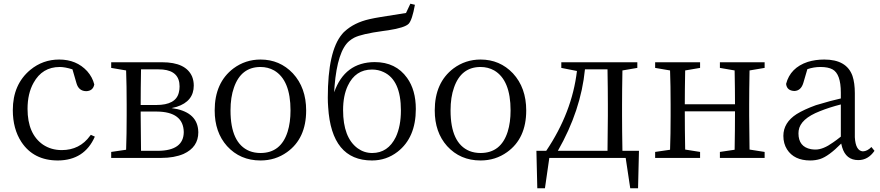

<svg xmlns="http://www.w3.org/2000/svg" viewBox="-20 -848 4727 1031"><path d="M467.8 -124 489.3 -114.3Q433.6 12.7 291 13.7Q160.2 13.7 94.7 -85.9Q48.8 -156.2 48.8 -256.8Q48.8 -394.5 142.6 -472.7Q210 -528.3 297.9 -528.3Q390.6 -528.3 448.2 -465.8Q476.6 -433.6 486.3 -394.5Q479.5 -359.4 442.4 -358.4Q402.3 -359.4 390.6 -401.4L369.1 -475.6Q329.1 -488.3 300.8 -488.3Q207 -488.3 160.2 -403.3Q127.9 -345.7 127.9 -263.7Q127.9 -128.9 210.9 -71.3Q254.9 -42 311.5 -42Q408.2 -42 463.9 -119.1Q466.8 -122.1 467.8 -124Z M737.3 -38.1H828.1Q965.8 -39.1 966.8 -138.7Q964.8 -248 821.3 -249H735.4V-227.5Q735.4 -149.4 737.3 -38.1ZM830.1 -475.6H737.3Q735.4 -370.1 735.4 -284.2H819.3Q924.8 -284.2 940.4 -351.6Q944.3 -366.2 944.3 -383.8Q944.3 -465.8 854.5 -474.6Q842.8 -475.6 830.1 -475.6ZM577.1 -513.7H850.6Q978.5 -513.7 1011.7 -436.5Q1020.5 -414.1 1020.5 -388.7Q1020.5 -303.7 928.7 -274.4Q915 -270.5 901.4 -267.6Q1033.2 -250 1043.9 -153.3Q1044.9 -145.5 1044.9 -137.7Q1044.9 -57.6 965.8 -21.5Q916 0 844.7 0H577.1V-32.2L657.2 -43.9Q660.2 -126 660.2 -227.5V-286.1Q660.2 -387.7 657.2 -469.7L577.1 -483.4Z M1378.9 13.7Q1269.5 13.7 1199.2 -63.5Q1132.8 -137.7 1132.8 -254.9Q1132.8 -404.3 1233.4 -480.5Q1297.9 -528.3 1378.9 -528.3Q1482.4 -528.3 1552.7 -454.1Q1624 -377 1624 -254.9Q1624 -104.5 1521.5 -31.2Q1459 13.7 1378.9 13.7ZM1378.9 -26.4Q1488.3 -26.4 1524.4 -140.6Q1540 -190.4 1540 -254.9Q1540 -418 1452.1 -469.7Q1418.9 -488.3 1378.9 -488.3Q1274.4 -488.3 1236.3 -377.9Q1217.8 -326.2 1217.8 -254.9Q1217.8 -79.1 1319.3 -37.1Q1346.7 -26.4 1378.9 -26.4Z M1978.5 -26.4Q2063.5 -26.4 2105.5 -112.3Q2132.8 -170.9 2132.8 -254.9Q2132.8 -418 2040 -460.9Q2011.7 -474.6 1977.5 -474.6Q1888.7 -474.6 1847.7 -387.7Q1822.3 -334 1822.3 -256.8Q1822.3 -109.4 1900.4 -51.8Q1935.5 -26.4 1978.5 -26.4ZM2183.6 -828.1 2208 -822.3Q2193.4 -741.2 2174.8 -720.7Q2154.3 -699.2 2065.4 -685.5Q2054.7 -684.6 2037.1 -681.6Q1921.9 -666 1881.8 -645.5Q1867.2 -637.7 1855.5 -627.9Q1792 -574.2 1776.4 -384.8Q1775.4 -368.2 1774.4 -352.5Q1831.1 -513.7 1992.2 -514.6Q2105.5 -514.6 2166 -429.7Q2212.9 -364.3 2212.9 -262.7Q2212.9 -109.4 2115.2 -33.2Q2054.7 13.7 1977.5 13.7Q1759.8 13.7 1742.2 -272.5Q1740.2 -297.9 1740.2 -323.2Q1740.2 -573.2 1816.4 -664.1Q1823.2 -672.9 1830.1 -678.7Q1881.8 -726.6 1963.9 -745.1Q1989.3 -751 2025.4 -756.8Q2026.4 -756.8 2160.2 -778.3Z M2560.5 13.7Q2451.2 13.7 2380.9 -63.5Q2314.5 -137.7 2314.5 -254.9Q2314.5 -404.3 2415 -480.5Q2479.5 -528.3 2560.5 -528.3Q2664.1 -528.3 2734.4 -454.1Q2805.7 -377 2805.7 -254.9Q2805.7 -104.5 2703.1 -31.2Q2640.6 13.7 2560.5 13.7ZM2560.5 -26.4Q2669.9 -26.4 2706.1 -140.6Q2721.7 -190.4 2721.7 -254.9Q2721.7 -418 2633.8 -469.7Q2600.6 -488.3 2560.5 -488.3Q2456.1 -488.3 2418 -377.9Q2399.4 -326.2 2399.4 -254.9Q2399.4 -79.1 2501 -37.1Q2528.3 -26.4 2560.5 -26.4Z M2975.6 -38.1H3242.2Q3244.1 -149.4 3244.1 -227.5V-286.1Q3244.1 -366.2 3242.2 -475.6H3121.1Q3099.6 -254.9 2975.6 -38.1ZM3322.3 -38.1H3411.1L3406.2 163.1H3364.3L3339.8 0H2929.7L2906.2 163.1H2865.2L2860.4 -38.1H2913.1Q3051.8 -244.1 3078.1 -466.8L2994.1 -483.4V-513.7H3402.3V-483.4L3322.3 -469.7Q3320.3 -360.4 3320.3 -286.1V-227.5Q3320.3 -149.4 3322.3 -38.1Z M4085.9 -483.4 4004.9 -469.7Q4002.9 -360.4 4002.9 -286.1V-227.5Q4002.9 -154.3 4004.9 -44.9L4085.9 -32.2V0H3845.7V-32.2L3924.8 -43.9Q3926.8 -153.3 3926.8 -250H3657.2Q3657.2 -152.3 3659.2 -44.9L3739.3 -32.2V0H3498V-32.2L3578.1 -43.9Q3581.1 -126 3581.1 -227.5V-286.1Q3581.1 -387.7 3578.1 -469.7L3498 -483.4V-513.7H3739.3V-483.4L3659.2 -469.7Q3657.2 -362.3 3657.2 -288.1H3926.8Q3926.8 -364.3 3924.8 -469.7L3845.7 -483.4V-513.7H4085.9Z M4495.1 -114.3V-287.1Q4433.6 -271.5 4382.8 -251Q4277.3 -210 4268.6 -146.5Q4267.6 -138.7 4267.6 -131.8Q4267.6 -59.6 4335 -46.9Q4346.7 -44.9 4359.4 -44.9Q4400.4 -44.9 4453.1 -83Q4470.7 -94.7 4495.1 -114.3ZM4659.2 -58.6 4675.8 -38.1Q4641.6 11.7 4588.9 11.7Q4522.5 11.7 4502 -57.6Q4499 -67.4 4497.1 -77.1Q4429.7 -8.8 4383.8 5.9Q4358.4 13.7 4331.1 13.7Q4244.1 13.7 4206.1 -45.9Q4186.5 -77.1 4186.5 -118.2Q4186.5 -189.5 4257.8 -235.4Q4296.9 -259.8 4361.3 -283.2Q4449.2 -309.6 4495.1 -319.3V-350.6Q4495.1 -451.2 4450.2 -475.6Q4426.8 -488.3 4385.7 -488.3Q4349.6 -488.3 4315.4 -476.6L4293.9 -403.3Q4281.2 -360.4 4245.1 -359.4Q4205.1 -361.3 4201.2 -397.5Q4223.6 -484.4 4317.4 -515.6Q4358.4 -528.3 4406.2 -528.3Q4526.4 -528.3 4557.6 -440.4Q4570.3 -402.3 4570.3 -347.7V-111.3Q4574.2 -38.1 4613.3 -35.2Q4637.7 -36.1 4659.2 -58.6Z"/></svg>

Font: GenYoMin JP Regular
Style: Regular
Weight: 400
Version: Version 1.001;PS 1;hotconv 16.6.51;makeotf.lib2.5.65220 DEVE